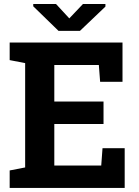

<svg xmlns="http://www.w3.org/2000/svg" viewBox="-20 -919 679 939"><path d="M27.3 0V-85.4L103 -100.1V-610.4L27.3 -625V-710.9H579.1V-519H469.7L463.4 -601.1H245.6V-422.4H486.3V-312.5H245.6V-109.4H475.1L481.4 -194.3H589.8V0ZM495.6 -899.5V-886.8L371.1 -768.1H266.1L142.6 -888.2V-899.5H253.9L318.9 -829.1L385.8 -899.5Z"/></svg>

Font: Roboto Slab LO
Style: Bold
Weight: 700
Designer: Google
Version: Version 2.000